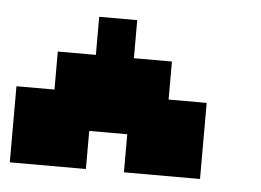

<svg xmlns="http://www.w3.org/2000/svg" viewBox="-35 -960 570 419"><g transform="rotate(5 250.0 -750.5)"><path d="M0 -583.3V-750H83.3V-833.3H166.7V-916.7H250V-833.3H333.3V-750H416.7V-583.3H250V-666.7H166.7V-583.3Z"/></g></svg>

Font: Galmuri11 Bold
Style: Regular
Weight: 700
Designer: Lee Minseo (quiple)
Version: Version 2.397;hotconv 1.1.1;makeotfexe 2.6.0 DEVELOPMENT